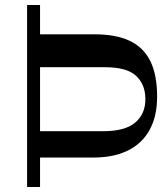

<svg xmlns="http://www.w3.org/2000/svg" viewBox="-20 -750 675 770"><path d="M122.2 -118.2V-223.8H393.4Q481.4 -223.8 522.5 -258.7Q563.6 -293.5 563 -353.6Q562.7 -411.8 525.5 -446.1Q488.4 -480.4 401.6 -480.4H117.8V-612.4H359Q444.7 -612.4 500 -586.3Q555.4 -560.1 582.7 -505.3Q610.1 -450.5 610.1 -362.5Q610.1 -283.4 579.8 -228.7Q549.5 -173.9 492.5 -146.1Q435.5 -118.2 354.5 -118.2ZM88.6 0V-730H140.6V0Z"/></svg>

Font: Savate ExtraLight
Style: Regular
Weight: 200
Designer: Max Esnée
Foundry: Plomb Type
Version: Version 2.000